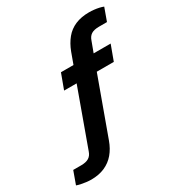

<svg xmlns="http://www.w3.org/2000/svg" viewBox="-230 -880 1146 1221"><g transform="rotate(-30 343.0 -269.5)"><path d="M84 195Q67 195 47.5 192.5Q28 190 11 186.5Q-6 183 -19 178L15 84H73Q109 84 129.5 71.5Q150 59 159 32L309 -382H217L258 -493H350L380 -575Q399 -625 428.5 -661Q458 -697 501.5 -715.5Q545 -734 602 -734Q620 -734 639 -732Q658 -730 675.5 -726Q693 -722 705 -717L671 -623H613Q576 -623 556 -610.5Q536 -598 527 -571L498 -493H623L582 -382H457L305 36Q287 86 257 121.5Q227 157 184 176Q141 195 84 195Z"/></g></svg>

Font: Archivo SemiExpanded
Style: Bold Italic
Weight: 700
Width: 6
Italic angle: -10°
Designer: Hector Gatti
Foundry: Omnibus-Type
Version: Version 2.001